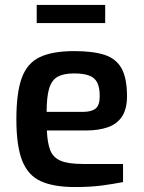

<svg xmlns="http://www.w3.org/2000/svg" viewBox="-20 -749 579 774"><path d="M282 5Q195 5 143.5 -19Q92 -43 69 -102.5Q46 -162 46 -268Q46 -376 68 -435.5Q90 -495 141 -519Q192 -543 279 -543Q356 -543 402.5 -527.5Q449 -512 470.5 -472.5Q492 -433 492 -361Q492 -310 472 -279.5Q452 -249 414.5 -236Q377 -223 326 -223H169Q171 -173 182.5 -143.5Q194 -114 224.5 -101Q255 -88 314 -88H476V-15Q435 -7 389.5 -1Q344 5 282 5ZM168 -298H314Q349 -298 365.5 -311.5Q382 -325 382 -361Q382 -396 372 -416Q362 -436 339 -444.5Q316 -453 279 -453Q237 -453 213 -440Q189 -427 178.5 -393.5Q168 -360 168 -298ZM128 -656V-729H404V-656Z"/></svg>

Font: Exo Thin SemiBold
Style: Regular
Weight: 600
Version: Version 2.000